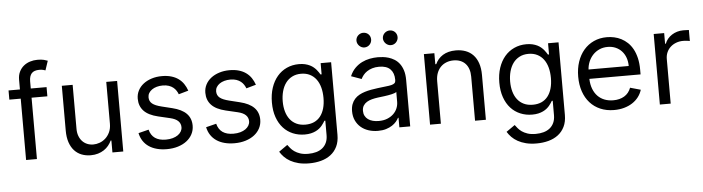

<svg xmlns="http://www.w3.org/2000/svg" viewBox="-54 -1012 5418 1479"><g transform="rotate(-5 2655.0 -272.5)"><path d="M319.6 -474.4H197.4V0H113.6V-474.4H25.6V-545.5H113.6V-620.7Q113.6 -655.9 126.6 -682.4Q139.6 -708.8 161 -726.4Q182.5 -744 210.2 -752.7Q237.9 -761.4 267 -761.4Q298.3 -761.4 317.6 -756.4Q337 -751.4 346.6 -747.2L322.4 -674.7Q316.1 -676.8 304.9 -680Q293.7 -683.2 275.6 -683.2Q234 -683.2 215.7 -662.3Q197.4 -641.3 197.4 -600.9V-545.5H319.6Z M781.2 -545.5H865.1V0H781.2V-92.3H775.6Q766 -71.7 751.1 -53.4Q736.2 -35.2 715.9 -21.8Q695.7 -8.5 670.1 -0.7Q644.5 7.1 613.6 7.1Q575.3 7.1 543 -5.5Q510.7 -18.1 487.2 -43.7Q463.8 -69.2 450.6 -108Q437.5 -146.7 437.5 -198.9V-545.5H521.3V-204.5Q521.3 -174.7 530.2 -150.6Q539.1 -126.4 554.9 -109.4Q570.7 -92.3 592.7 -83.1Q614.7 -73.9 640.6 -73.9Q664.1 -73.9 688.9 -82.7Q713.8 -91.6 734.4 -110.1Q755 -128.6 768.1 -156.6Q781.2 -184.7 781.2 -223Z M1329.5 -402Q1324.2 -416.2 1315.3 -430Q1306.5 -443.9 1292.6 -455.1Q1278.8 -466.3 1258.9 -473.2Q1239 -480.1 1211.6 -480.1Q1186.8 -480.1 1165.3 -474.1Q1143.8 -468 1128.4 -457.2Q1112.9 -446.4 1104 -431.6Q1095.2 -416.9 1095.2 -399.1Q1095.2 -383.5 1100.7 -371.3Q1106.2 -359 1117.7 -349.6Q1129.3 -340.2 1147 -332.9Q1164.8 -325.6 1188.9 -319.6L1269.9 -299.7Q1343 -282 1378.9 -245.6Q1414.8 -209.2 1414.8 -152Q1414.8 -116.8 1399.3 -86.8Q1383.9 -56.8 1355.8 -35Q1327.8 -13.1 1288.5 -0.9Q1249.3 11.4 1201.7 11.4Q1159.8 11.4 1125 2.1Q1090.2 -7.1 1063.6 -25Q1036.9 -43 1019.4 -69.4Q1001.8 -95.9 994.3 -130.7L1073.9 -150.6Q1085.2 -106.2 1116.8 -84.3Q1148.4 -62.5 1200.3 -62.5Q1229.8 -62.5 1253.4 -69.2Q1277 -76 1293.5 -87.5Q1310 -99.1 1319.1 -114.7Q1328.1 -130.3 1328.1 -147.7Q1328.1 -176.1 1308.4 -195.5Q1288.7 -214.8 1247.2 -224.4L1156.2 -245.7Q1081.3 -263.5 1046.3 -301Q1011.4 -338.4 1011.4 -394.9Q1011.4 -429.7 1026.5 -458.6Q1041.5 -487.6 1068.4 -508.3Q1095.2 -529.1 1131.9 -540.8Q1168.7 -552.6 1211.6 -552.6Q1252.1 -552.6 1283.7 -543.3Q1315.3 -534.1 1339 -517Q1362.6 -500 1378.7 -476.2Q1394.9 -452.4 1404.8 -423.3Z M1852.3 -402Q1846.9 -416.2 1838.1 -430Q1829.2 -443.9 1815.3 -455.1Q1801.5 -466.3 1781.6 -473.2Q1761.7 -480.1 1734.4 -480.1Q1709.5 -480.1 1688 -474.1Q1666.5 -468 1651.1 -457.2Q1635.7 -446.4 1626.8 -431.6Q1617.9 -416.9 1617.9 -399.1Q1617.9 -383.5 1623.4 -371.3Q1628.9 -359 1640.4 -349.6Q1652 -340.2 1669.7 -332.9Q1687.5 -325.6 1711.6 -319.6L1792.6 -299.7Q1865.8 -282 1901.6 -245.6Q1937.5 -209.2 1937.5 -152Q1937.5 -116.8 1922.1 -86.8Q1906.6 -56.8 1878.6 -35Q1850.5 -13.1 1811.3 -0.9Q1772 11.4 1724.4 11.4Q1682.5 11.4 1647.7 2.1Q1612.9 -7.1 1586.3 -25Q1559.7 -43 1542.1 -69.4Q1524.5 -95.9 1517 -130.7L1596.6 -150.6Q1608 -106.2 1639.6 -84.3Q1671.2 -62.5 1723 -62.5Q1752.5 -62.5 1776.1 -69.2Q1799.7 -76 1816.2 -87.5Q1832.7 -99.1 1841.8 -114.7Q1850.9 -130.3 1850.9 -147.7Q1850.9 -176.1 1831.1 -195.5Q1811.4 -214.8 1769.9 -224.4L1679 -245.7Q1604 -263.5 1569.1 -301Q1534.1 -338.4 1534.1 -394.9Q1534.1 -429.7 1549.2 -458.6Q1564.3 -487.6 1591.1 -508.3Q1617.9 -529.1 1654.7 -540.8Q1691.4 -552.6 1734.4 -552.6Q1774.9 -552.6 1806.5 -543.3Q1838.1 -534.1 1861.7 -517Q1885.3 -500 1901.5 -476.2Q1917.6 -452.4 1927.6 -423.3Z M2284.1 215.9Q2238.3 215.9 2202.6 206.9Q2166.9 197.8 2139.7 182.7Q2112.6 167.6 2093.2 147.7Q2073.9 127.8 2061.1 106.5L2127.8 59.7Q2136.4 71 2147.9 85.2Q2159.4 99.4 2177.2 112Q2195 124.6 2220.9 133.3Q2246.8 142 2284.1 142Q2317.1 142 2345 134.2Q2372.9 126.4 2393.1 110.1Q2413.4 93.8 2424.7 68.9Q2436.1 44 2436.1 9.9V-100.9H2429Q2424.4 -93.4 2418.1 -83.6Q2411.9 -73.9 2403.2 -63.6Q2394.5 -53.3 2382.5 -43.5Q2370.4 -33.7 2354.2 -25.9Q2338.1 -18.1 2317.3 -13.3Q2296.5 -8.5 2269.9 -8.5Q2220.5 -8.5 2178.1 -26.3Q2135.7 -44 2104.6 -78.1Q2073.5 -112.2 2055.9 -161.9Q2038.4 -211.6 2038.4 -275.6Q2038.4 -338.4 2055.4 -389.6Q2072.4 -440.7 2103.2 -476.9Q2133.9 -513.1 2176.8 -532.8Q2219.8 -552.6 2271.3 -552.6Q2297.9 -552.6 2318.7 -547.6Q2339.5 -542.6 2355.6 -534.6Q2371.8 -526.6 2383.9 -516.3Q2396 -506 2404.7 -495.7Q2413.4 -485.4 2419.6 -475.7Q2425.8 -465.9 2430.4 -458.8H2438.9V-545.5H2519.9V15.6Q2519.9 68.5 2501.4 106.4Q2483 144.2 2451 168.5Q2419 192.8 2376.1 204.4Q2333.1 215.9 2284.1 215.9ZM2281.2 -83.8Q2319.2 -83.8 2348.4 -96.9Q2377.5 -110.1 2397.2 -135.1Q2416.9 -160.2 2427.2 -196Q2437.5 -231.9 2437.5 -277Q2437.5 -321.4 2427.6 -358.1Q2417.6 -394.9 2397.9 -421.3Q2378.2 -447.8 2348.9 -462.5Q2319.6 -477.3 2281.2 -477.3Q2241.5 -477.3 2211.5 -461.6Q2181.5 -446 2161.8 -418.9Q2142 -391.7 2132.1 -355.1Q2122.2 -318.5 2122.2 -277Q2122.2 -234.4 2132.3 -198.9Q2142.4 -163.4 2162.3 -137.8Q2182.2 -112.2 2212 -98Q2241.8 -83.8 2281.2 -83.8Z M2833.8 12.8Q2795.1 12.8 2761 1.6Q2726.9 -9.6 2701.9 -31.1Q2676.8 -52.6 2662.3 -83.8Q2647.7 -115.1 2647.7 -154.8Q2647.7 -186.1 2656.4 -209.2Q2665.1 -232.2 2680.2 -249.1Q2695.3 -266 2715.7 -277.2Q2736.2 -288.4 2759.6 -295.6Q2783 -302.9 2808.6 -307.5Q2834.2 -312.1 2859.4 -315.3Q2896.7 -320.3 2923.3 -323Q2949.9 -325.6 2967 -329.9Q2984 -334.2 2992 -342Q3000 -349.8 3000 -365.1V-367.9Q3000 -420.5 2971.4 -449.6Q2942.8 -478.7 2884.9 -478.7Q2855.1 -478.7 2831.7 -471.4Q2808.2 -464.1 2790.8 -452.4Q2773.4 -440.7 2761.7 -426Q2750 -411.2 2742.9 -396.3L2663.4 -424.7Q2679.3 -462 2704 -486.7Q2728.7 -511.4 2758 -525.9Q2787.3 -540.5 2819.2 -546.5Q2851.2 -552.6 2882.1 -552.6Q2899.5 -552.6 2921.2 -550.2Q2942.8 -547.9 2965.2 -541Q2987.6 -534.1 3009.1 -521Q3030.5 -507.8 3047.1 -486.3Q3063.6 -464.8 3073.7 -433.8Q3083.8 -402.7 3083.8 -359.4V0H3000V-73.9H2995.7Q2989.3 -60.7 2976.6 -45.5Q2963.8 -30.2 2944.1 -17.2Q2924.4 -4.3 2897 4.3Q2869.7 12.8 2833.8 12.8ZM2846.6 -62.5Q2883.9 -62.5 2912.5 -74Q2941.1 -85.6 2960.6 -104.4Q2980.1 -123.2 2990.1 -147.5Q3000 -171.9 3000 -197.4V-274.1Q2996.4 -269.9 2986.9 -266.2Q2977.3 -262.4 2964.1 -259.4Q2951 -256.4 2935.5 -253.7Q2920.1 -251.1 2905.2 -249.1Q2890.3 -247.2 2877.1 -245.6Q2864 -244 2855.1 -242.9Q2830.6 -239.7 2808.2 -233.8Q2785.9 -228 2768.8 -217.5Q2751.8 -207 2741.7 -190.9Q2731.5 -174.7 2731.5 -150.6Q2731.5 -128.9 2740.1 -112.4Q2748.6 -95.9 2764 -84.7Q2779.5 -73.5 2800.6 -68Q2821.7 -62.5 2846.6 -62.5ZM2785.5 -636.4Q2774.5 -636.4 2764.2 -641Q2753.9 -645.6 2745.9 -653.6Q2737.9 -661.6 2733.3 -671.9Q2728.7 -682.2 2728.7 -693.2Q2728.7 -705.6 2733.3 -715.9Q2737.9 -726.2 2745.9 -733.8Q2753.9 -741.5 2764.2 -745.7Q2774.5 -750 2785.5 -750Q2797.9 -750 2808.2 -745.7Q2818.5 -741.5 2826.2 -733.8Q2833.8 -726.2 2838.1 -715.9Q2842.3 -705.6 2842.3 -693.2Q2842.3 -682.2 2838.1 -671.9Q2833.8 -661.6 2826.2 -653.6Q2818.5 -645.6 2808.2 -641Q2797.9 -636.4 2785.5 -636.4ZM2990.1 -636.4Q2979 -636.4 2968.8 -641Q2958.5 -645.6 2950.5 -653.6Q2942.5 -661.6 2937.9 -671.9Q2933.2 -682.2 2933.2 -693.2Q2933.2 -705.6 2937.9 -715.9Q2942.5 -726.2 2950.5 -733.8Q2958.5 -741.5 2968.8 -745.7Q2979 -750 2990.1 -750Q3002.5 -750 3012.8 -745.7Q3023.1 -741.5 3030.7 -733.8Q3038.4 -726.2 3042.6 -715.9Q3046.9 -705.6 3046.9 -693.2Q3046.9 -682.2 3042.6 -671.9Q3038.4 -661.6 3030.7 -653.6Q3023.1 -645.6 3012.8 -641Q3002.5 -636.4 2990.1 -636.4Z M3321 0H3237.2V-545.5H3318.2V-460.2H3325.3Q3334.9 -481.2 3349.4 -498Q3364 -514.9 3383.7 -527.2Q3403.4 -539.4 3428.4 -546Q3453.5 -552.6 3484.4 -552.6Q3525.9 -552.6 3559.8 -540Q3593.8 -527.3 3618.1 -501.8Q3642.4 -476.2 3655.7 -437.5Q3669 -398.8 3669 -346.6V0H3585.2V-340.9Q3585.2 -372.9 3576.7 -398.3Q3568.2 -423.7 3552 -441.2Q3535.9 -458.8 3512.6 -468Q3489.3 -477.3 3460.2 -477.3Q3430 -477.3 3404.7 -467.3Q3379.3 -457.4 3360.6 -438.4Q3342 -419.4 3331.5 -391.7Q3321 -364 3321 -328.1Z M4042.6 215.9Q3996.8 215.9 3961.1 206.9Q3925.4 197.8 3898.3 182.7Q3871.1 167.6 3851.7 147.7Q3832.4 127.8 3819.6 106.5L3886.4 59.7Q3894.9 71 3906.4 85.2Q3918 99.4 3935.7 112Q3953.5 124.6 3979.4 133.3Q4005.3 142 4042.6 142Q4075.6 142 4103.5 134.2Q4131.4 126.4 4151.6 110.1Q4171.9 93.8 4183.2 68.9Q4194.6 44 4194.6 9.9V-100.9H4187.5Q4182.9 -93.4 4176.7 -83.6Q4170.5 -73.9 4161.8 -63.6Q4153.1 -53.3 4141 -43.5Q4128.9 -33.7 4112.7 -25.9Q4096.6 -18.1 4075.8 -13.3Q4055 -8.5 4028.4 -8.5Q3979 -8.5 3936.6 -26.3Q3894.2 -44 3863.1 -78.1Q3832 -112.2 3814.5 -161.9Q3796.9 -211.6 3796.9 -275.6Q3796.9 -338.4 3813.9 -389.6Q3831 -440.7 3861.7 -476.9Q3892.4 -513.1 3935.4 -532.8Q3978.3 -552.6 4029.8 -552.6Q4056.5 -552.6 4077.2 -547.6Q4098 -542.6 4114.2 -534.6Q4130.3 -526.6 4142.4 -516.3Q4154.5 -506 4163.2 -495.7Q4171.9 -485.4 4178.1 -475.7Q4184.3 -465.9 4188.9 -458.8H4197.4V-545.5H4278.4V15.6Q4278.4 68.5 4259.9 106.4Q4241.5 144.2 4209.5 168.5Q4177.6 192.8 4134.6 204.4Q4091.6 215.9 4042.6 215.9ZM4039.8 -83.8Q4077.8 -83.8 4106.9 -96.9Q4136 -110.1 4155.7 -135.1Q4175.4 -160.2 4185.7 -196Q4196 -231.9 4196 -277Q4196 -321.4 4186.1 -358.1Q4176.1 -394.9 4156.4 -421.3Q4136.7 -447.8 4107.4 -462.5Q4078.1 -477.3 4039.8 -477.3Q4000 -477.3 3970 -461.6Q3940 -446 3920.3 -418.9Q3900.6 -391.7 3890.6 -355.1Q3880.7 -318.5 3880.7 -277Q3880.7 -234.4 3890.8 -198.9Q3900.9 -163.4 3920.8 -137.8Q3940.7 -112.2 3970.5 -98Q4000.4 -83.8 4039.8 -83.8Z M4660.5 11.4Q4601.6 11.4 4554.3 -8.9Q4507.1 -29.1 4474.3 -65.9Q4441.4 -102.6 4423.8 -154.1Q4406.2 -205.6 4406.2 -268.5Q4406.2 -331.3 4423.8 -383.5Q4441.4 -435.7 4473.7 -473.4Q4506 -511 4551.3 -531.8Q4596.6 -552.6 4652 -552.6Q4680.4 -552.6 4708.8 -546.5Q4737.2 -540.5 4763.3 -527Q4789.4 -513.5 4811.8 -492.4Q4834.2 -471.2 4850.9 -440.9Q4867.5 -410.5 4877 -370.6Q4886.4 -330.6 4886.4 -279.8V-244.3H4490.4Q4491.8 -200.6 4504.8 -166.9Q4517.8 -133.2 4540.1 -110.3Q4562.5 -87.4 4593 -75.6Q4623.6 -63.9 4660.5 -63.9Q4709.9 -63.9 4745.4 -85.2Q4780.9 -106.5 4796.9 -149.1L4877.8 -126.4Q4868.3 -95.5 4848.7 -70.1Q4829.2 -44.7 4801.1 -26.6Q4773.1 -8.5 4737.6 1.4Q4702.1 11.4 4660.5 11.4ZM4801.1 -316.8Q4801.1 -351.6 4790.7 -380.9Q4780.2 -410.2 4760.7 -431.6Q4741.1 -453.1 4713.6 -465.2Q4686.1 -477.3 4652 -477.3Q4616.1 -477.3 4587.2 -464.1Q4558.2 -451 4537.5 -428.8Q4516.7 -406.6 4504.6 -377.7Q4492.5 -348.7 4490.4 -316.8Z M5014.2 -545.5H5095.2V-463.1H5100.9Q5108.3 -483.3 5122.3 -500Q5136.4 -516.7 5155 -528.8Q5173.7 -540.8 5196 -547.4Q5218.4 -554 5242.9 -554Q5247.5 -554 5253.7 -553.8Q5259.9 -553.6 5266 -553.4Q5272 -553.3 5277.7 -553.1Q5283.4 -552.9 5286.9 -552.6V-467.3Q5284.8 -468 5279.7 -468.9Q5274.5 -469.8 5267.6 -470.7Q5260.7 -471.6 5252.5 -472.3Q5244.3 -473 5235.8 -473Q5206 -473 5180.8 -463.4Q5155.5 -453.8 5137.1 -436.8Q5118.6 -419.7 5108.3 -396.3Q5098 -372.9 5098 -345.2V0H5014.2Z"/></g></svg>

Font: Fast_Sans-Dotted
Style: Regular
Weight: 400
Version: Version 3.018